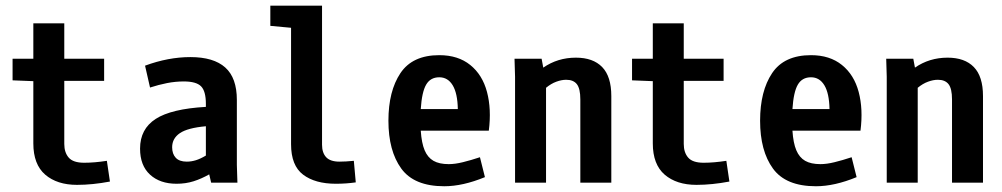

<svg xmlns="http://www.w3.org/2000/svg" viewBox="-20 -645 3540 678"><path d="M207 -562.5V-437.5H347.7V-359.4H207V-136.7Q207 -106.4 222.7 -88.4Q238.3 -70.3 277.3 -70.3Q313.5 -70.3 357.4 -77.1L368.2 -3.9Q306.6 7.8 252 7.8Q181.6 7.8 139.6 -28.3Q97.7 -64.5 97.7 -138.7V-358.4L24.4 -361.3V-437.5H97.7V-562.5Z M603.5 3.9Q544.9 3.9 509.8 -28.3Q474.6 -60.5 474.6 -120.1Q474.6 -189.5 529.8 -225.1Q585 -260.7 707 -267.6V-278.3Q707 -323.2 689.9 -340.3Q672.9 -357.4 628.9 -357.4Q599.6 -357.4 569.8 -351.6Q540 -345.7 509.8 -335.9L492.2 -413.1Q574.2 -443.4 652.3 -443.4Q734.4 -443.4 775.4 -406.7Q816.4 -370.1 816.4 -292V-62.5L818.4 0H725.6L718.8 -29.3Q691.4 -13.7 663.6 -4.9Q635.7 3.9 603.5 3.9ZM639.6 -74.2Q655.3 -74.2 671.4 -79.1Q687.5 -84 707 -95.7V-199.2Q642.6 -193.4 615.2 -174.8Q587.9 -156.2 587.9 -125Q587.9 -101.6 600.6 -87.9Q613.3 -74.2 639.6 -74.2Z M1117.2 -625V-133.8Q1117.2 -105.5 1131.8 -89.8Q1146.5 -74.2 1178.7 -74.2Q1200.2 -74.2 1229.5 -77.1L1236.3 -1Q1202.1 3.9 1166 3.9Q1092.8 3.9 1050.3 -28.3Q1007.8 -60.5 1007.8 -135.7V-546.9L934.6 -553.7V-625Z M1548.8 12.7Q1442.4 12.7 1397 -49.8Q1351.6 -112.3 1351.6 -218.8Q1351.6 -323.2 1394 -386.7Q1436.5 -450.2 1531.2 -450.2Q1597.7 -450.2 1640.6 -415.5Q1683.6 -380.9 1699.7 -320.3Q1715.8 -259.8 1706.1 -183.6H1465.8Q1468.8 -139.6 1479.5 -114.3Q1490.2 -88.9 1510.7 -77.1Q1531.2 -65.4 1564.5 -65.4Q1586.9 -65.4 1614.7 -72.3Q1642.6 -79.1 1674.8 -89.8L1692.4 -19.5Q1614.3 12.7 1548.8 12.7ZM1596.7 -259.8Q1595.7 -315.4 1578.6 -343.8Q1561.5 -372.1 1531.2 -372.1Q1500 -372.1 1484.9 -346.2Q1469.7 -320.3 1465.8 -259.8Z M1798.8 -374 1796.9 -437.5H1892.6L1898.4 -406.2Q1923.8 -423.8 1952.6 -432.6Q1981.4 -441.4 2013.7 -441.4Q2074.2 -441.4 2106.4 -408.2Q2138.7 -375 2138.7 -305.7V0H2029.3V-293.9Q2029.3 -332 2017.1 -347.7Q2004.9 -363.3 1979.5 -363.3Q1962.9 -363.3 1944.3 -356.4Q1925.8 -349.6 1908.2 -335V0H1798.8Z M2394.5 -562.5V-437.5H2535.2V-359.4H2394.5V-136.7Q2394.5 -106.4 2410.2 -88.4Q2425.8 -70.3 2464.8 -70.3Q2501 -70.3 2544.9 -77.1L2555.7 -3.9Q2494.1 7.8 2439.5 7.8Q2369.1 7.8 2327.1 -28.3Q2285.2 -64.5 2285.2 -138.7V-358.4L2211.9 -361.3V-437.5H2285.2V-562.5Z M2861.3 12.7Q2754.9 12.7 2709.5 -49.8Q2664.1 -112.3 2664.1 -218.8Q2664.1 -323.2 2706.5 -386.7Q2749 -450.2 2843.8 -450.2Q2910.2 -450.2 2953.1 -415.5Q2996.1 -380.9 3012.2 -320.3Q3028.3 -259.8 3018.6 -183.6H2778.3Q2781.2 -139.6 2792 -114.3Q2802.7 -88.9 2823.2 -77.1Q2843.8 -65.4 2877 -65.4Q2899.4 -65.4 2927.2 -72.3Q2955.1 -79.1 2987.3 -89.8L3004.9 -19.5Q2926.8 12.7 2861.3 12.7ZM2909.2 -259.8Q2908.2 -315.4 2891.1 -343.8Q2874 -372.1 2843.8 -372.1Q2812.5 -372.1 2797.4 -346.2Q2782.2 -320.3 2778.3 -259.8Z M3111.3 -374 3109.4 -437.5H3205.1L3210.9 -406.2Q3236.3 -423.8 3265.1 -432.6Q3293.9 -441.4 3326.2 -441.4Q3386.7 -441.4 3418.9 -408.2Q3451.2 -375 3451.2 -305.7V0H3341.8V-293.9Q3341.8 -332 3329.6 -347.7Q3317.4 -363.3 3292 -363.3Q3275.4 -363.3 3256.8 -356.4Q3238.3 -349.6 3220.7 -335V0H3111.3Z"/></svg>

Font: Sudo Variable
Style: Regular
Weight: 400
Monospace: yes
Designer: Jens Kutilek
Foundry: Jens Kutilek
Version: Version 0.040